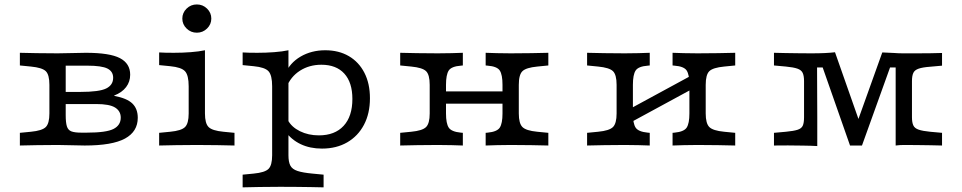

<svg xmlns="http://www.w3.org/2000/svg" viewBox="-20 -648 4284 855"><path d="M236.3 -2.4Q183.1 -2.4 144.4 -1.6Q105.6 -0.8 68.5 0V-56.5L117.7 -61.3Q167.7 -66.1 183.9 -82.3Q200 -98.4 200 -142.7V-270.2Q200 -315.3 183.9 -331Q167.7 -346.8 117.7 -351.6L68.5 -356.5V-412.9Q105.6 -412.1 144.4 -411.3Q183.1 -410.5 236.3 -410.5H237.1Q272.6 -410.5 302 -411.7Q331.5 -412.9 362.1 -412.9Q468.5 -412.9 514.1 -389.1Q559.7 -365.3 559.7 -315.3Q559.7 -283.9 541.5 -260.1Q523.4 -236.3 488.7 -222.6V-221Q545.2 -210.5 569.4 -187.1Q593.5 -163.7 593.5 -123.4Q593.5 -62.1 536.7 -31Q479.8 0 357.3 0Q326.6 0 298.4 -1.2Q270.2 -2.4 237.1 -2.4ZM272.6 -134.7Q272.6 -102.4 277.8 -85.5Q283.1 -68.5 298 -62.9Q312.9 -57.3 341.9 -57.3H366.1Q453.2 -57.3 485.5 -73.8Q517.7 -90.3 517.7 -124.2Q517.7 -153.2 492.7 -169Q467.7 -184.7 408.1 -184.7H235.5V-238.7H337.9Q421.8 -238.7 452.8 -254Q483.9 -269.4 483.9 -301.6Q483.9 -329.8 458.5 -342.7Q433.1 -355.6 368.5 -355.6H266.1L272.6 -363.7Z M820.2 -206.5V-263.7Q820.2 -312.9 804 -330.6Q787.9 -348.4 737.9 -353.2L688.7 -358.1V-414.5Q700 -413.7 716.9 -413.3Q733.9 -412.9 754 -412.9Q792.7 -412.9 829.4 -415.7Q866.1 -418.5 892.7 -424.2V-414.5V-206.5ZM856.5 -2.4Q803.2 -2.4 764.5 -1.6Q725.8 -0.8 688.7 0V-56.5L737.9 -61.3Q787.9 -66.1 804 -82.3Q820.2 -98.4 820.2 -142.7V-206.5H892.7V-142.7Q892.7 -98.4 908.9 -82.3Q925 -66.1 975 -61.3L1024.2 -56.5V0Q987.1 -0.8 948.4 -1.6Q909.7 -2.4 856.5 -2.4ZM856.5 -502.4Q829.8 -502.4 810.9 -521Q791.9 -539.5 791.9 -565.3Q791.9 -591.1 810.9 -609.7Q829.8 -628.2 856.5 -628.2Q883.1 -628.2 902 -609.7Q921 -591.1 921 -565.3Q921 -539.5 902 -521Q883.1 -502.4 856.5 -502.4Z M1228.2 183.9Q1175 183.9 1136.3 184.7Q1097.6 185.5 1060.5 186.3V129.8L1109.7 125Q1159.7 120.2 1175.8 104Q1191.9 87.9 1191.9 43.5V-206.5H1264.5V43.5Q1264.5 73.4 1273 89.5Q1281.5 105.6 1304.8 113.3Q1328.2 121 1371 125L1421 129.8V186.3Q1392.7 185.5 1363.7 185.1Q1334.7 184.7 1302 184.3Q1269.4 183.9 1228.2 183.9ZM1428.2 -424.2Q1488.7 -424.2 1533.5 -398Q1578.2 -371.8 1602.8 -323.8Q1627.4 -275.8 1627.4 -210.5Q1627.4 -142.7 1600.8 -92.3Q1574.2 -41.9 1526.2 -14.1Q1478.2 13.7 1413.7 13.7Q1360.5 13.7 1319 -6Q1277.4 -25.8 1250.8 -62.9L1262.1 -112.9Q1278.2 -82.3 1315.7 -63.7Q1353.2 -45.2 1400 -45.2Q1471 -45.2 1510.1 -87.5Q1549.2 -129.8 1549.2 -207.3Q1549.2 -280.6 1513.3 -320.2Q1477.4 -359.7 1411.3 -359.7Q1357.3 -359.7 1315.7 -333.1Q1274.2 -306.5 1255.6 -258.9L1249.2 -317.7Q1270.2 -367.7 1318.5 -396Q1366.9 -424.2 1428.2 -424.2ZM1191.9 -206.5V-263.7Q1191.9 -312.9 1175.8 -330.6Q1159.7 -348.4 1109.7 -353.2L1060.5 -358.1V-414.5Q1071.8 -413.7 1088.7 -413.3Q1105.6 -412.9 1125.8 -412.9Q1164.5 -412.9 1201.2 -415.7Q1237.9 -418.5 1264.5 -424.2V-414.5V-206.5Z M2254 -2.4Q2219.4 -2.4 2193.1 -1.6Q2166.9 -0.8 2142.7 0V-56.5L2151.6 -57.3Q2193.5 -61.3 2205.6 -79.8Q2217.7 -98.4 2217.7 -142.7V-206.5H2290.3V-142.7Q2290.3 -98.4 2306.5 -82.3Q2322.6 -66.1 2372.6 -61.3L2421.8 -56.5V0Q2384.7 -0.8 2346 -1.6Q2307.3 -2.4 2254 -2.4ZM1929.8 -2.4Q1876.6 -2.4 1837.9 -1.6Q1799.2 -0.8 1762.1 0V-56.5L1811.3 -61.3Q1861.3 -66.1 1877.4 -82.3Q1893.5 -98.4 1893.5 -142.7V-270.2Q1893.5 -315.3 1877.4 -331Q1861.3 -346.8 1811.3 -351.6L1762.1 -356.5V-412.9Q1799.2 -412.1 1837.9 -411.3Q1876.6 -410.5 1929.8 -410.5Q1965.3 -410.5 1991.1 -411.3Q2016.9 -412.1 2041.1 -412.9V-356.5L2032.3 -355.6Q1990.3 -352.4 1978.2 -333.9Q1966.1 -315.3 1966.1 -270.2V-142.7Q1966.1 -98.4 1978.2 -79.8Q1990.3 -61.3 2032.3 -57.3L2041.1 -56.5V0Q2016.9 -0.8 1991.1 -1.6Q1965.3 -2.4 1929.8 -2.4ZM2217.7 -206.5V-270.2Q2217.7 -315.3 2205.6 -333.9Q2193.5 -352.4 2151.6 -355.6L2142.7 -356.5V-412.9Q2166.9 -412.1 2193.1 -411.3Q2219.4 -410.5 2254 -410.5Q2307.3 -410.5 2346 -411.3Q2384.7 -412.1 2421.8 -412.9V-356.5L2372.6 -351.6Q2322.6 -346.8 2306.5 -331Q2290.3 -315.3 2290.3 -270.2V-206.5ZM1938.7 -186.3V-241.1H2243.5V-186.3Z M3086.3 -2.4Q3051.6 -2.4 3025.4 -1.6Q2999.2 -0.8 2975 0V-56.5L2983.9 -57.3Q3025.8 -61.3 3037.9 -79.8Q3050 -98.4 3050 -142.7V-206.5H3122.6V-142.7Q3122.6 -98.4 3138.7 -82.3Q3154.8 -66.1 3204.8 -61.3L3254 -56.5V0Q3216.9 -0.8 3178.2 -1.6Q3139.5 -2.4 3086.3 -2.4ZM2762.1 -2.4Q2708.9 -2.4 2670.2 -1.6Q2631.5 -0.8 2594.4 0V-56.5L2643.5 -61.3Q2693.5 -66.1 2709.7 -82.3Q2725.8 -98.4 2725.8 -142.7V-270.2Q2725.8 -315.3 2709.7 -331Q2693.5 -346.8 2643.5 -351.6L2594.4 -356.5V-412.9Q2631.5 -412.1 2670.2 -411.3Q2708.9 -410.5 2762.1 -410.5Q2797.6 -410.5 2823.4 -411.3Q2849.2 -412.1 2873.4 -412.9V-356.5L2864.5 -355.6Q2822.6 -352.4 2810.5 -333.9Q2798.4 -315.3 2798.4 -270.2V-142.7Q2798.4 -98.4 2810.5 -79.8Q2822.6 -61.3 2864.5 -57.3L2873.4 -56.5V0Q2849.2 -0.8 2823.4 -1.6Q2797.6 -2.4 2762.1 -2.4ZM3050 -206.5V-270.2Q3050 -315.3 3037.9 -333.9Q3025.8 -352.4 2983.9 -355.6L2975 -356.5V-412.9Q2999.2 -412.1 3025.4 -411.3Q3051.6 -410.5 3086.3 -410.5Q3139.5 -410.5 3178.2 -411.3Q3216.9 -412.1 3254 -412.9V-356.5L3204.8 -351.6Q3154.8 -346.8 3138.7 -331Q3122.6 -315.3 3122.6 -270.2V-206.5ZM2754.8 -84.7V-146.8L3091.9 -329.8V-267.7Z M3619.4 -125.8V2.4Q3591.1 0.8 3556.9 0.4Q3522.6 0 3488.7 -0.4Q3454.8 -0.8 3426.6 0V-56.5L3479.8 -61.3Q3514.5 -64.5 3531.9 -70.2Q3549.2 -75.8 3554.8 -88.3Q3560.5 -100.8 3560.5 -125.8V-287.1Q3560.5 -310.5 3554.4 -323.4Q3548.4 -336.3 3531 -342.3Q3513.7 -348.4 3479.8 -351.6L3426.6 -356.5V-412.9Q3450.8 -412.1 3479.4 -411.7Q3508.1 -411.3 3536.7 -410.9Q3565.3 -410.5 3589.5 -410.5H3594.4Q3627.4 -410.5 3652.8 -411.7Q3678.2 -412.9 3698.4 -415.3L3817.7 -75.8L3788.7 -79L3908.9 -414.5Q3938.7 -413.7 3960.5 -412.1Q3982.3 -410.5 4000 -410.5H4012.1Q4036.3 -410.5 4064.9 -410.5Q4093.5 -410.5 4122.6 -410.9Q4151.6 -411.3 4175 -412.1V-355.6L4121.8 -350.8Q4088.7 -348.4 4071 -342.3Q4053.2 -336.3 4047.2 -323.4Q4041.1 -310.5 4041.1 -287.1V-125.8Q4041.1 -102.4 4047.2 -89.5Q4053.2 -76.6 4071 -70.6Q4088.7 -64.5 4121.8 -61.3L4175 -56.5V0Q4151.6 -0.8 4122.6 -1.2Q4093.5 -1.6 4064.9 -2Q4036.3 -2.4 4012.1 -2.4H4004.8Q3987.1 -2.4 3968.5 0V-347.6H3943.5L3818.5 0H3765.3L3643.5 -347.6H3618.5Z"/></svg>

Font: Playfair 5pt SemiExpanded Light
Style: Regular
Weight: 300
Width: 6
Designer: Claus Eggers Sørensen
Foundry: Claus Eggers Sørensen
Version: Version 2.203